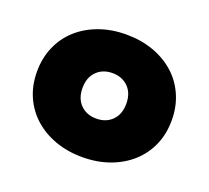

<svg xmlns="http://www.w3.org/2000/svg" viewBox="-85 -778 708 651"><g transform="rotate(20 269.0 -453.0)"><path d="M269 -232Q216 -232 171.5 -248Q127 -264 94.5 -293Q62 -322 44 -362.5Q26 -403 26 -453Q26 -502 44 -543Q62 -584 94.5 -613Q127 -642 171.5 -658Q216 -674 269 -674Q322 -674 366.5 -658Q411 -642 443.5 -613Q476 -584 494 -543Q512 -502 512 -453Q512 -403 494 -362.5Q476 -322 443.5 -293Q411 -264 366.5 -248Q322 -232 269 -232ZM269 -371Q304 -371 326 -393Q348 -415 348 -453Q348 -491 326 -513Q304 -535 269 -535Q234 -535 212 -513Q190 -491 190 -453Q190 -415 212 -393Q234 -371 269 -371Z"/></g></svg>

Font: Celebes Black
Style: Regular
Weight: 900
Designer: Anugrah Pasau
Foundry: Lafontype
Version: Version 1.000; ttfautohint (v1.8.4)